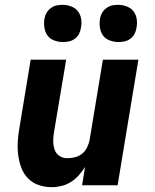

<svg xmlns="http://www.w3.org/2000/svg" viewBox="-20 -767 640 795"><path d="M194 8Q165 8 139.5 -1Q114 -10 96 -28.5Q78 -47 68.5 -72Q59 -97 55.5 -124Q52 -151 53.5 -179Q55 -207 60 -235L107 -520H254L203 -216Q200 -198 200.5 -180Q201 -162 206.5 -146.5Q212 -131 226 -121.5Q240 -112 258 -112Q274 -112 290.5 -116Q307 -120 320 -130.5Q333 -141 340.5 -156.5Q348 -172 351 -187L406 -520H553L467 0H320L332 -76Q321 -58 306.5 -41.5Q292 -25 273.5 -13.5Q255 -2 234.5 3Q214 8 194 8ZM470 -593Q452 -593 434.5 -599.5Q417 -606 407 -619.5Q397 -633 394 -651.5Q391 -670 394 -689Q396 -702 402.5 -713.5Q409 -725 420.5 -733.5Q432 -742 444 -744.5Q456 -747 469 -747Q487 -747 504.5 -740.5Q522 -734 532.5 -720.5Q543 -707 546 -688.5Q549 -670 545 -651Q543 -638 537 -626.5Q531 -615 519.5 -606.5Q508 -598 495.5 -595.5Q483 -593 470 -593ZM240 -593Q222 -593 204.5 -599.5Q187 -606 177 -619.5Q167 -633 164 -651.5Q161 -670 164 -689Q166 -702 172.5 -713.5Q179 -725 190.5 -733.5Q202 -742 214 -744.5Q226 -747 239 -747Q257 -747 274.5 -740.5Q292 -734 302.5 -720.5Q313 -707 316 -688.5Q319 -670 315 -651Q313 -638 307 -626.5Q301 -615 289.5 -606.5Q278 -598 265.5 -595.5Q253 -593 240 -593Z"/></svg>

Font: Iosevka Heavy Extended Oblique
Style: Regular
Weight: 900
Width: 7
Italic angle: -9°
Monospace: yes
Designer: Belleve Invis
Foundry: Belleve Invis
Version: Version 32.5.0; ttfautohint (v1.8.4)